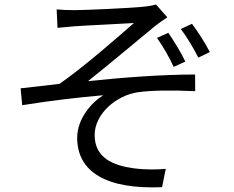

<svg xmlns="http://www.w3.org/2000/svg" viewBox="-20 -789 1040 853"><path d="M231.6 -747.3 235.6 -665.3C257.3 -667.5 286.6 -670.3 312.4 -672.3C355.5 -675.6 530.2 -683.7 575.1 -686.7C511.3 -631.1 353.4 -491.8 244.5 -416.6C193.7 -410.6 125.7 -402.2 71.5 -396.6L78.8 -321.6C198.7 -341.2 332.5 -356.8 438.9 -365.9C387.7 -334.8 322.9 -262.3 322.9 -177.1C322.9 -23.2 455.5 52.9 700 42.6L716.4 -38.8C680.6 -35.8 631.7 -33.9 573.2 -41.4C481.8 -54 400.5 -87.9 400.5 -189.1C400.5 -283 496.1 -365.4 593.3 -379.3C653.5 -387.9 749.1 -388.7 847.2 -383.9L846.8 -458C702.6 -458 523.1 -444.7 371 -428.5C450.9 -491.7 595.9 -613.1 670.2 -674.4C684.4 -685.9 709.7 -703.3 723.5 -712L673 -769.1C661.1 -765.3 641.8 -761.5 618.8 -759.3C560.9 -752.9 355 -743.9 311.2 -743.9C280.7 -743.9 255.6 -744.9 231.6 -747.3ZM727.8 -643.3 677.4 -620.7C706 -580.5 731 -535.7 751.6 -491.9L803.4 -515.6C781.8 -560.6 751 -609.3 727.8 -643.3ZM832.9 -683.3 783.5 -660.2C811.9 -622.5 839.2 -576 860.9 -533L912.3 -557.7C890.4 -600.2 856.7 -651.8 832.9 -683.3Z"/></svg>

Font: Source Han Sans JP VF
Style: Regular
Weight: 250
Designer: Ryoko NISHIZUKA 西塚涼子 (kana, bopomofo & ideographs); Paul D. Hunt (Latin, Greek & Cyrillic); Sandoll Communications 산돌커뮤니
Foundry: Adobe
Version: Version 2.004;hotconv 1.0.118;makeotfexe 2.5.65603